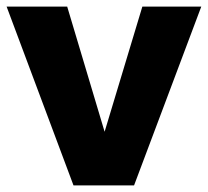

<svg xmlns="http://www.w3.org/2000/svg" viewBox="-25 -560 628 580"><path d="M-5 -540H178L291 -162L405 -540H583L380 0H197Z"/></svg>

Font: Alexandria
Style: Bold
Weight: 700
Designer: Mohamed Gaber
Foundry: Kief Type Foundry
Version: Version 5.100